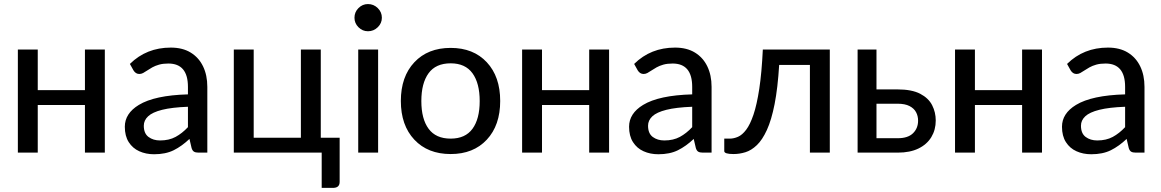

<svg xmlns="http://www.w3.org/2000/svg" viewBox="-20 -752 5722 946"><path d="M496.5 0H398.5V-234.5H166V0H68V-508H166V-308H398.5V-508H496.5Z M739 8Q699 8 666.2 -6.8Q633.5 -21.5 614.2 -51.8Q595 -82 595 -127.5Q595 -193 664 -235Q742 -282.5 906 -287V-324Q906 -439 809.5 -439Q783 -439 763.8 -433.5Q744.5 -428 730.2 -420Q716 -412 705 -404.5Q694 -397 685 -392.2Q676 -387.5 666.5 -387.5Q648.5 -387.5 637.5 -405.5L620 -437Q701.5 -517.5 821.5 -517.5Q879.5 -517.5 919.5 -493Q959.5 -468.5 980.5 -425Q1001.5 -381.5 1001.5 -324V0H958Q943.5 0 935.8 -4.8Q928 -9.5 924 -22.5L913.5 -67.5Q875.5 -31.5 835.8 -11.8Q796 8 739 8ZM768.5 -60Q813 -60 845.2 -77.5Q877.5 -95 906 -125.5V-226Q827 -223 779 -211Q731 -199 709.8 -179Q688.5 -159 688.5 -132.5Q688.5 -94.5 711.8 -77.2Q735 -60 768.5 -60Z M1625.5 173.5H1565V0H1132V-508H1230V-73.5H1462.5V-508H1560.5V-73.5H1653.5V144Q1653.5 171.5 1625.5 173.5Z M1843 0H1745V-508H1843ZM1793 -598Q1766 -598 1746.2 -617.8Q1726.5 -637.5 1726.5 -664.5Q1726.5 -692.5 1746.2 -712.2Q1766 -732 1793 -732Q1821 -732 1841.2 -712.2Q1861.5 -692.5 1861.5 -664.5Q1861.5 -637.5 1841.2 -617.8Q1821 -598 1793 -598Z M2200.5 7Q2088 7 2021.5 -63.8Q1955 -134.5 1955 -254.5Q1955 -374.5 2021.5 -445.2Q2088 -516 2200.5 -516Q2312.5 -516 2378.5 -445.2Q2444.5 -374.5 2444.5 -254.5Q2444.5 -134.5 2378.5 -63.8Q2312.5 7 2200.5 7ZM2200.5 -69Q2272.5 -69 2308 -117.5Q2343.5 -166 2343.5 -254Q2343.5 -342 2308 -391Q2272.5 -440 2200.5 -440Q2127 -440 2091.5 -391Q2056 -342 2056 -254Q2056 -166 2091.8 -117.5Q2127.5 -69 2200.5 -69Z M2981 0H2883V-234.5H2650.5V0H2552.5V-508H2650.5V-308H2883V-508H2981Z M3223.5 8Q3183.5 8 3150.8 -6.8Q3118 -21.5 3098.8 -51.8Q3079.5 -82 3079.5 -127.5Q3079.5 -193 3148.5 -235Q3226.5 -282.5 3390.5 -287V-324Q3390.5 -439 3294 -439Q3267.5 -439 3248.2 -433.5Q3229 -428 3214.8 -420Q3200.5 -412 3189.5 -404.5Q3178.5 -397 3169.5 -392.2Q3160.5 -387.5 3151 -387.5Q3133 -387.5 3122 -405.5L3104.5 -437Q3186 -517.5 3306 -517.5Q3364 -517.5 3404 -493Q3444 -468.5 3465 -425Q3486 -381.5 3486 -324V0H3442.5Q3428 0 3420.2 -4.8Q3412.5 -9.5 3408.5 -22.5L3398 -67.5Q3360 -31.5 3320.2 -11.8Q3280.5 8 3223.5 8ZM3253 -60Q3297.5 -60 3329.8 -77.5Q3362 -95 3390.5 -125.5V-226Q3311.5 -223 3263.5 -211Q3215.5 -199 3194.2 -179Q3173 -159 3173 -132.5Q3173 -94.5 3196.2 -77.2Q3219.5 -60 3253 -60Z M3594 7Q3548.5 7 3548.5 -7.5V-69H3575.5Q3595.5 -69 3616.2 -78Q3637 -87 3656.5 -112.8Q3676 -138.5 3692.5 -187.2Q3709 -236 3721 -314.5Q3733 -393 3738.5 -508H4068.5V0H3970.5V-432H3819Q3812 -317.5 3796.5 -239Q3781 -160.5 3758.5 -111.5Q3736 -62.5 3709 -36.8Q3682 -11 3652.8 -2Q3623.5 7 3594 7Z M4403.5 0H4205.5V-508H4298.5V-311.5H4402Q4472.5 -311.5 4513.8 -290Q4555 -268.5 4572.8 -233.5Q4590.5 -198.5 4590.5 -158.5Q4590.5 -112.5 4568.8 -76.5Q4547 -40.5 4505.2 -20.2Q4463.5 0 4403.5 0ZM4403.5 -71Q4453.5 -71 4478.5 -95.5Q4503.5 -120 4503.5 -157.5Q4503.5 -180.5 4493.5 -199.2Q4483.5 -218 4461.2 -229.5Q4439 -241 4402 -241H4298.5V-71Z M5114 0H5016V-234.5H4783.5V0H4685.5V-508H4783.5V-308H5016V-508H5114Z M5356.5 8Q5316.5 8 5283.8 -6.8Q5251 -21.5 5231.8 -51.8Q5212.5 -82 5212.5 -127.5Q5212.5 -193 5281.5 -235Q5359.5 -282.5 5523.5 -287V-324Q5523.5 -439 5427 -439Q5400.5 -439 5381.2 -433.5Q5362 -428 5347.8 -420Q5333.5 -412 5322.5 -404.5Q5311.5 -397 5302.5 -392.2Q5293.5 -387.5 5284 -387.5Q5266 -387.5 5255 -405.5L5237.5 -437Q5319 -517.5 5439 -517.5Q5497 -517.5 5537 -493Q5577 -468.5 5598 -425Q5619 -381.5 5619 -324V0H5575.5Q5561 0 5553.2 -4.8Q5545.5 -9.5 5541.5 -22.5L5531 -67.5Q5493 -31.5 5453.2 -11.8Q5413.5 8 5356.5 8ZM5386 -60Q5430.5 -60 5462.8 -77.5Q5495 -95 5523.5 -125.5V-226Q5444.5 -223 5396.5 -211Q5348.5 -199 5327.2 -179Q5306 -159 5306 -132.5Q5306 -94.5 5329.2 -77.2Q5352.5 -60 5386 -60Z"/></svg>

Font: Verano Sans Medium
Style: Regular
Weight: 500
Designer: Lukasz Dziedzic with Adam Twardoch and Botio Nikoltchev
Foundry: tyPoland Lukasz Dziedzic
Version: Version 3.001;December 28, 2019;FontCreator 12.0.0.2547 64-b